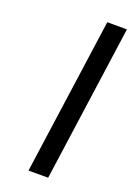

<svg xmlns="http://www.w3.org/2000/svg" viewBox="-137 -754 561 808"><g transform="rotate(20 144.0 -350.0)"><path d="M198 -700H286L188 0H100Z"/></g></svg>

Font: Fivo Sans Modern
Style: Italic
Weight: 400
Designer: Alexander Slobzheninov
Foundry: Alexander Slobzheninov
Version: 1.0